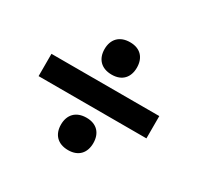

<svg xmlns="http://www.w3.org/2000/svg" viewBox="-114 -711 796 771"><g transform="rotate(30 283.5 -325.0)"><path d="M284.2 -425C332.5 -425 358.3 -455 358.3 -500C358.3 -545 332.5 -575 284.2 -575C235 -575 208.3 -545 208.3 -500C208.3 -455 235 -425 284.2 -425ZM33.3 -273.3H533.3V-376.7H33.3ZM284.2 -75C332.5 -75 358.3 -105 358.3 -150C358.3 -195 332.5 -225 284.2 -225C235 -225 208.3 -195 208.3 -150C208.3 -105 235 -75 284.2 -75Z"/></g></svg>

Font: Familjen Grotesk GF
Style: Bold
Weight: 700
Designer: Anders Wikstroem, Jonas Baeckman, Matilda Gysing, Kristian Moeller
Foundry: Familjen STHLM AB
Version: Version 2.000; Beta; Release 4; Build 6